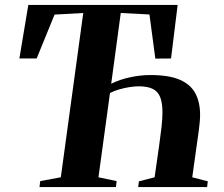

<svg xmlns="http://www.w3.org/2000/svg" viewBox="-20 -763 914 783"><path d="M141 0 144 -24.5 228 -40 319.5 -710 202.5 -703.5 129.5 -524.5H59L95.5 -743H704.5L677.5 -524.5L613.5 -524L589.5 -704L472.5 -710L433.5 -421.5Q468.5 -439 511.2 -448Q554 -457 593.5 -457Q669 -457 713.2 -437.8Q757.5 -418.5 776.8 -382.2Q796 -346 796 -295Q796 -280.5 794.5 -264.8Q793 -249 791 -233L764 -40L827.5 -23.5L824.5 0H543.5L546.5 -23.5L610.5 -40L629 -169.5Q635 -212 638.8 -245.5Q642.5 -279 642.5 -305Q642.5 -343 633.5 -366.2Q624.5 -389.5 603.5 -400.2Q582.5 -411 545.5 -411Q528.5 -411 506.8 -407.5Q485 -404 464 -397.8Q443 -391.5 428.5 -383.5L381.5 -40L455.5 -24.5L453 0Z"/></svg>

Font: Merriweather 120pt
Style: Bold Italic
Weight: 700
Italic angle: -7.8°
Version: Version 2.101